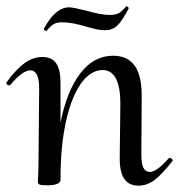

<svg xmlns="http://www.w3.org/2000/svg" viewBox="-27 -574 563 603"><path d="M506 -78Q510 -78 513.5 -74.5Q517 -71 515 -69Q484 -29 460 -10Q436 9 408 9Q378 9 363.5 -12Q349 -33 349 -76L351 -248Q351 -354 295 -354Q259 -354 229 -314Q199 -274 181 -196Q163 -118 163 -9Q163 -1 152.5 3.5Q142 8 122 8Q102 8 97 5.5Q92 3 92 -3Q92 -10 93 -28Q94 -46 94 -74L96 -297Q96 -353 68 -353Q44 -353 5 -307Q4 -306 1 -306Q-3 -306 -5.5 -309.5Q-8 -313 -6 -316Q24 -357 50.5 -376Q77 -395 106 -395Q136 -395 149.5 -375Q163 -355 163 -315V-189Q183 -289 225.5 -344Q268 -399 328 -399Q374 -399 396.5 -367Q419 -335 418 -267L417 -89Q417 -60 423.5 -47Q430 -34 444 -34Q465 -34 503 -77Q504 -78 506 -78ZM118 -477Q115 -477 112.5 -479.5Q110 -482 111 -484Q147 -551 190 -551Q202 -551 242 -541Q290 -527 318 -527Q337 -527 347.5 -533.5Q358 -540 369 -554H370Q373 -554 375.5 -551.5Q378 -549 377 -547Q356 -507 340.5 -493Q325 -479 303 -479Q290 -479 274 -482.5Q258 -486 242 -491Q225 -496 205.5 -500Q186 -504 170 -504Q152 -504 143 -499Q134 -494 128 -487Q122 -480 119 -477Z"/></svg>

Font: Cormorant Upright Medium
Style: Regular
Weight: 500
Designer: Christian Thalmann (Catharsis Fonts)
Foundry: Catharsis Fonts
Version: Version 3.302